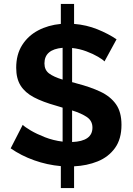

<svg xmlns="http://www.w3.org/2000/svg" viewBox="-20 -835 674 972"><path d="M509 -524Q501 -533 476.5 -547.5Q452 -562 417.5 -575Q383 -588 345 -592V-419Q350 -418 355.5 -416.5Q361 -415 367 -413Q437 -395 488 -371Q539 -347 567 -307.5Q595 -268 595 -203Q595 -131 562 -85.5Q529 -40 474.5 -18Q420 4 355 7V117H288V6Q219 0 153 -23.5Q87 -47 34 -84L95 -203Q106 -192 135.5 -174.5Q165 -157 207 -140.5Q249 -124 297 -118V-290Q289 -293 280.5 -295Q272 -297 264 -300Q196 -319 151.5 -342.5Q107 -366 84.5 -401.5Q62 -437 62 -492Q62 -559 92 -606.5Q122 -654 173 -681Q224 -708 288 -714V-815H355V-714Q418 -709 473.5 -686.5Q529 -664 570 -636ZM205 -514Q205 -481 228 -463.5Q251 -446 297 -432V-593Q205 -585 205 -514ZM448 -189Q448 -223 420.5 -242Q393 -261 345 -276V-116Q448 -120 448 -189Z"/></svg>

Font: Raleway
Style: Bold
Weight: 700
Designer: Matt McInerney, Pablo Impallari, Rodrigo Fuenzalida
Foundry: Matt McInerney, Pablo Impallari, Rodrigo Fuenzalida
Version: Version 4.026